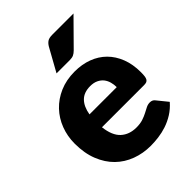

<svg xmlns="http://www.w3.org/2000/svg" viewBox="-212 -846 964 964"><g transform="rotate(-45 269.5 -364.0)"><path d="M25 0ZM281 -526.5Q332.5 -526.5 375.2 -510.5Q418 -494.5 448.8 -464Q479.5 -433.5 496.8 -389.2Q514 -345 514 -289Q514 -271.5 512.5 -260.5Q511 -249.5 507 -243Q503 -236.5 496.2 -234Q489.5 -231.5 479 -231.5H180Q187.5 -166.5 219.5 -137.2Q251.5 -108 302 -108Q329 -108 348.5 -114.5Q368 -121 383.2 -129Q398.5 -137 411.2 -143.5Q424 -150 438 -150Q456.5 -150 466 -136.5L511 -81Q487 -53.5 459.2 -36.2Q431.5 -19 402.2 -9.2Q373 0.5 343.8 4.2Q314.5 8 288 8Q233.5 8 185.8 -9.8Q138 -27.5 102.2 -62.5Q66.5 -97.5 45.8 -149.5Q25 -201.5 25 -270.5Q25 -322.5 42.8 -369Q60.5 -415.5 93.8 -450.5Q127 -485.5 174.2 -506Q221.5 -526.5 281 -526.5ZM284 -419.5Q239.5 -419.5 214.5 -394.2Q189.5 -369 181.5 -321.5H375Q375 -340 370.2 -357.5Q365.5 -375 354.8 -388.8Q344 -402.5 326.5 -411Q309 -419.5 284 -419.5ZM483 -736.5 353 -605Q341.5 -593.5 331 -588.8Q320.5 -584 303 -584H210L278 -706.5Q286.5 -721 298 -728.8Q309.5 -736.5 333 -736.5Z"/></g></svg>

Font: Lato Black
Style: Regular
Weight: 900
Designer: Lukasz Dziedzic
Foundry: tyPoland Lukasz Dziedzic
Version: Version 2.007; 2014-02-27